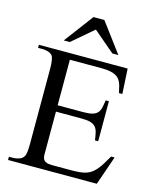

<svg xmlns="http://www.w3.org/2000/svg" viewBox="-129 -977 869 1066"><g transform="rotate(15 305.5 -444.5)"><path d="M531.2 0H21V-18.6H43.9Q48.3 -18.6 54.9 -19.3Q61.5 -20 69.1 -21.7Q76.7 -23.4 84 -26.4Q91.3 -29.3 96.2 -33.7Q101.1 -38.1 104.7 -43.5Q108.4 -48.8 110.8 -58.1Q113.3 -67.4 114.5 -81.5Q115.7 -95.7 115.7 -117.7V-547.4Q115.7 -579.6 112.3 -598.9Q108.9 -618.2 103 -624.5Q85.4 -644.5 43.9 -644.5H21V-662.1H531.2L539.1 -518.1H519.5Q516.1 -532.2 513.4 -545.7Q510.7 -559.1 506.1 -571.3Q501.5 -583.5 494.1 -593.5Q486.8 -603.5 473.9 -610.8Q460.9 -618.2 441.2 -622.3Q421.4 -626.5 392.1 -626.5H208.5V-364.7H354.5Q388.2 -364.7 407.5 -370.1Q426.8 -375.5 437 -387.2Q447.3 -398.9 451.4 -417Q455.6 -435.1 459 -460H477.5V-230H459Q455.6 -255.9 451.2 -274.4Q446.8 -293 436.5 -304.9Q426.3 -316.9 407.2 -322.5Q388.2 -328.1 354.5 -328.1H208.5V-80.1Q208.5 -66.9 213.1 -56.9Q217.8 -46.9 229.5 -41.3Q241.2 -35.6 264.6 -35.6H376.5Q403.3 -35.6 423.8 -37.8Q444.3 -40 460.7 -45.4Q477.1 -50.8 490 -60.3Q502.9 -69.8 515.4 -84.2Q527.8 -98.6 540.5 -118.9Q553.2 -139.2 568.8 -166.5H588.9ZM427.2 -721.2 304.7 -825.7 182.6 -721.2H147.9L273.9 -889.2H336.4L461.9 -721.2Z"/></g></svg>

Font: Doulos SIL Afr
Style: Regular
Weight: 400
Designer: Walt Agee, Victor Gaultney, Peter Martin, Debbi Hosken, Becca Hirsbrunner
Foundry: SIL International
Version: Version 5.000